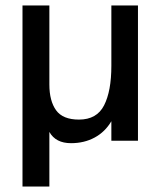

<svg xmlns="http://www.w3.org/2000/svg" viewBox="-20 -513 593 700"><path d="M62 -493H160V-205Q160 -145 184.5 -111Q209 -77 268 -77Q333 -77 359.5 -129Q386 -181 386 -273V-493H483V0H386V-71Q363 -32 325 -11.5Q287 9 239 9Q183 9 160 -32V167H62Z"/></svg>

Font: Hanken Grotesk Medium
Style: Regular
Weight: 500
Designer: Alfredo Marco Pradil
Foundry: Hanken Design Co.
Version: Version 3.014